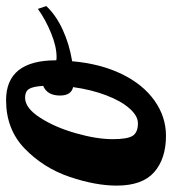

<svg xmlns="http://www.w3.org/2000/svg" viewBox="-2 -560 553 616"><g transform="rotate(-90 274.0 -252.5)"><path d="M29 -34C57.7 -8.7 96.7 4 146 4C186.7 4 224.3 -8.3 259 -33C293.7 -57.7 322 -92.7 344 -138C366 -183.3 379.7 -236.3 385 -297C421.7 -303 455.5 -313.2 486.5 -327.5C517.5 -341.8 542.7 -359.3 562 -380L553 -407C529.7 -390.3 503.7 -376.2 475 -364.5C446.3 -352.8 421 -347 399 -347C393.7 -347 390 -347.3 388 -348V-349C388 -455.7 345.3 -509 260 -509C197.3 -509 145.3 -488.8 104 -448.5C62.7 -408.2 32.7 -360.3 14 -305C-4.7 -249.7 -14 -199.3 -14 -154C-14 -99.3 0.3 -59.3 29 -34ZM234 -113.5C218 -95.2 202 -86 186 -86C166.7 -86 153.3 -91.5 146 -102.5C138.7 -113.5 135 -135 135 -167C135 -201 141.3 -240.3 154 -285C166.7 -329.7 183.3 -368 204 -400C224.7 -432 246 -448 268 -448C281.3 -448 290.7 -443.8 296 -435.5C301.3 -427.2 304.7 -412 306 -390C285.3 -381.3 275 -363.3 275 -336C275 -312 284 -298 302 -294C296.7 -255.3 288 -220.2 276 -188.5C264 -156.8 250 -131.8 234 -113.5Z"/></g></svg>

Font: DonutKreme
Style: Regular
Weight: 400
Designer: Impallari Type
Foundry: Impallari Type
Version: Version 2.100